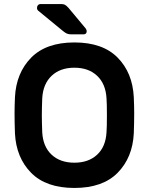

<svg xmlns="http://www.w3.org/2000/svg" viewBox="-20 -920 736 950"><path d="M562 -635C512.7 -685 441.3 -710 348 -710C254.7 -710 183.3 -684.8 134 -634.5C84.7 -584.2 58 -519 54 -439C52.7 -408.3 52 -381.7 52 -359C52 -329 52.7 -296 54 -260C58 -180 84.7 -115 134 -65C183.3 -15 254.7 10 348 10C441.3 10 512.7 -15 562 -65C611.3 -115 638 -180 642 -260C643.3 -296 644 -329 644 -359C644 -381.7 643.3 -408.3 642 -439C638 -519.7 611.3 -585 562 -635ZM235.5 -545C263.8 -571.7 301.3 -585 348 -585C394.7 -585 432.2 -571.7 460.5 -545C488.8 -518.3 504.3 -481.3 507 -434C508.3 -417.3 509 -389.3 509 -350C509 -310 508.3 -281.7 507 -265C504.3 -217.7 488.8 -180.8 460.5 -154.5C432.2 -128.2 394.7 -115 348 -115C301.3 -115 263.8 -128.2 235.5 -154.5C207.2 -180.8 191.7 -217.7 189 -265C187.7 -298.3 187 -326.7 187 -350C187 -372.7 187.7 -400.7 189 -434C191.7 -481.3 207.2 -518.3 235.5 -545ZM409 -766C409 -770 407.3 -774.3 404 -779L319 -881C311.7 -889 305.7 -894.2 301 -896.5C296.3 -898.8 290 -900 282 -900H182C176 -900 171.3 -898.2 168 -894.5C164.7 -890.8 163 -886 163 -880C163 -875.3 164.7 -871.3 168 -868L291 -767C298.3 -761 304.8 -756.7 310.5 -754C316.2 -751.3 323.7 -750 333 -750H393C403.7 -750 409 -755.3 409 -766Z"/></svg>

Font: Rubik
Style: Regular
Weight: 500
Designer: Hubert & Fischer
Foundry: Hubert & Fischer
Version: Version 1.100